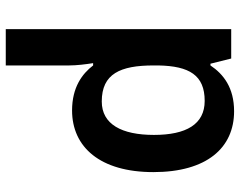

<svg xmlns="http://www.w3.org/2000/svg" viewBox="-103 -489 832 666"><g transform="rotate(90 313.0 -156.0)"><path d="M366 -552C284 -552 237 -515 207 -470H201L183 -542H81V240H207V20C207 -6 203 -38 199 -63H207C236 -25 283 10 363 10C490 10 577 -87 577 -272C577 -457 493 -552 366 -552ZM330 -450C411 -450 448 -386 448 -274C448 -162 411 -93 332 -93C236 -93 207 -157 207 -273V-289C209 -397 241 -450 330 -450Z"/></g></svg>

Font: Noto Sans Arabic UI SmBd
Style: Regular
Weight: 600
Designer: Monotype Design Team, Nadine Chahine and Nizar Qandah
Foundry: Monotype Imaging Inc.
Version: Version 2.010